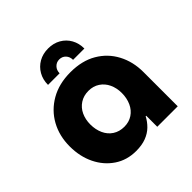

<svg xmlns="http://www.w3.org/2000/svg" viewBox="-185 -846 1008 1008"><g transform="rotate(-45 318.5 -342.0)"><path d="M318 -696Q357 -696 387.5 -678.5Q418 -661 435 -630.5Q452 -600 452 -561H368Q368 -584 354 -599Q340 -614 318 -614Q297 -614 282.5 -599Q268 -584 268 -561H182Q182 -600 199.5 -630.5Q217 -661 247.5 -678.5Q278 -696 318 -696ZM264 12Q196 12 144 -23Q92 -58 63 -117.5Q34 -177 34 -252Q34 -330 68 -391.5Q102 -453 164.5 -489Q227 -525 312 -525Q398 -525 458.5 -489.5Q519 -454 551.5 -392.5Q584 -331 584 -255V0H432V-82H428Q414 -55 392 -33.5Q370 -12 338.5 0Q307 12 264 12ZM310 -122Q345 -122 371.5 -139.5Q398 -157 412 -188Q426 -219 426 -257Q426 -294 412 -324Q398 -354 371.5 -371.5Q345 -389 310 -389Q274 -389 247 -371.5Q220 -354 206 -324Q192 -294 192 -257Q192 -219 206 -188Q220 -157 247 -139.5Q274 -122 310 -122Z"/></g></svg>

Font: MuseoModerno Thin
Style: Bold
Weight: 700
Version: Version 1.003